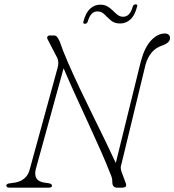

<svg xmlns="http://www.w3.org/2000/svg" viewBox="-20 -863 802 883"><path d="M144.5 -85Q132 -32 181.5 -23.5L205 -20Q219 -18 219 -8.5Q219 0 204 0H25Q9 0 9 -9.5Q9 -18.5 26 -20L50 -23.5Q74.5 -27.5 92.5 -42.8Q110.5 -58 117 -85L245 -551.5Q253.5 -581.5 239 -605L200.5 -679.5Q195 -687.5 197.8 -693.8Q200.5 -700 209.5 -700H227Q237 -700 242.2 -693.5Q247.5 -687 254.5 -672.5Q268.5 -630.5 293 -574.5Q317.5 -518.5 347.2 -455.8Q377 -393 407.8 -330.5Q438.5 -268 465.8 -212Q493 -156 512.5 -113.5L628 -582Q646 -647.5 676 -678.2Q706 -709 738 -709Q750 -709 756 -703Q762 -697 762 -688.5Q762 -666 725.5 -653.5Q669 -635.5 649 -564.5L538.5 -108.5Q535.5 -100 535.2 -92.2Q535 -84.5 539.5 -71.5L557.5 -23Q567.5 0 541.5 0H518.5Q496.5 0 496.5 -26Q496.5 -37.5 494.2 -46Q492 -54.5 485 -70Q470 -109.5 444.5 -167.2Q419 -225 388.5 -291.2Q358 -357.5 327.5 -424.2Q297 -491 272.5 -549ZM532.5 -755Q506 -755 490 -769Q474 -783 460.5 -796.8Q447 -810.5 428 -810.5Q397 -810.5 384 -765Q380.5 -753.5 370.5 -753.5Q360 -753.5 364 -765Q374 -804 394.2 -822.8Q414.5 -841.5 441.5 -841.5Q461.5 -841.5 475.2 -833Q489 -824.5 499.5 -813.8Q510 -803 521 -794.5Q532 -786 546.5 -786Q577.5 -786 590 -831Q593 -843 604 -843Q614.5 -843 610 -831Q600 -792 579.8 -773.5Q559.5 -755 532.5 -755Z"/></svg>

Font: Fraunces 9pt S000 Thin
Style: Italic
Weight: 100
Italic angle: -16°
Version: Version 1.000; ttfautohint (v1.8.3)